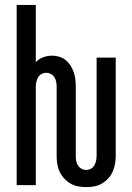

<svg xmlns="http://www.w3.org/2000/svg" viewBox="-20 -755 540 783"><path d="M331 8Q315 8 298.5 5Q282 2 267.5 -6.5Q253 -15 241.5 -27.5Q230 -40 223 -55Q216 -70 213.5 -86.5Q211 -103 211 -120V-400Q211 -410 209.5 -420Q208 -430 202.5 -439Q197 -448 188 -453Q179 -458 169 -458Q158 -458 149 -453Q140 -448 135 -439Q130 -430 128 -420Q126 -410 126 -400V0H48V-735H126V-501Q138 -515 156 -521.5Q174 -528 192 -528Q207 -528 222 -523.5Q237 -519 248.5 -509.5Q260 -500 268 -487Q276 -474 281 -459.5Q286 -445 287.5 -430Q289 -415 289 -400V-120Q289 -110 290.5 -100Q292 -90 297.5 -81Q303 -72 312 -67Q321 -62 331 -62Q342 -62 351 -67Q360 -72 365 -81Q370 -90 372 -100Q374 -110 374 -120V-520H452V-120Q452 -103 449 -86.5Q446 -70 439.5 -55Q433 -40 421.5 -27.5Q410 -15 395.5 -6.5Q381 2 364.5 5Q348 8 331 8Z"/></svg>

Font: Zed Mono
Style: Regular
Weight: 400
Monospace: yes
Designer: Belleve Invis
Foundry: Belleve Invis
Version: Version 1.0.0; ttfautohint (v1.8.4)